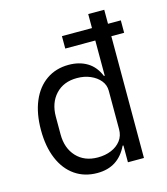

<svg xmlns="http://www.w3.org/2000/svg" viewBox="-112 -827 807 926"><g transform="rotate(-15 291.5 -364.0)"><path d="M415 0V-84H411Q388 -36 350.5 -12Q313 12 260 12Q196 12 148.5 -21Q101 -54 75.5 -115Q50 -176 50 -258Q50 -341 75.5 -401.5Q101 -462 148.5 -495Q196 -528 260 -528Q313 -528 352 -504.5Q391 -481 411 -432H415V-608H265V-670H415V-740H495V-670H559V-608H495V0ZM282 -60Q319 -60 349 -72.5Q379 -85 397 -108.5Q415 -132 415 -165V-357Q415 -386 397 -408Q379 -430 349 -443Q319 -456 282 -456Q215 -456 175.5 -413.5Q136 -371 136 -302V-214Q136 -145 175.5 -102.5Q215 -60 282 -60Z"/></g></svg>

Font: IBM Plex Sans
Style: Regular
Weight: 400
Designer: Mike Abbink, Paul van der Laan, Pieter van Rosmalen
Foundry: Bold Monday
Version: Version 3.201